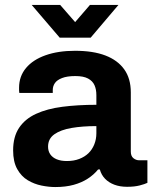

<svg xmlns="http://www.w3.org/2000/svg" viewBox="-20 -743 620 775"><path d="M203 12Q177 12 147.5 6Q118 0 92 -15.5Q66 -31 49.5 -60.5Q33 -90 33 -136Q33 -191 57 -227Q81 -263 125.5 -283.5Q170 -304 232 -312Q294 -320 369 -320V-359Q369 -382 361.5 -399Q354 -416 335.5 -426Q317 -436 284 -436Q251 -436 230.5 -428Q210 -420 201.5 -407.5Q193 -395 193 -380V-368H58Q57 -373 57 -377.5Q57 -382 57 -389Q57 -435 85 -468.5Q113 -502 164 -520Q215 -538 283 -538Q356 -538 405.5 -519Q455 -500 481.5 -463Q508 -426 508 -370V-131Q508 -113 518.5 -104.5Q529 -96 542 -96H575V-5Q565 0 544 5.5Q523 11 493 11Q464 11 441.5 2.5Q419 -6 404 -21.5Q389 -37 383 -59H376Q359 -38 334.5 -22Q310 -6 277.5 3Q245 12 203 12ZM250 -93Q278 -93 300 -101.5Q322 -110 337 -124.5Q352 -139 360.5 -160Q369 -181 369 -205V-234Q313 -234 269 -226.5Q225 -219 199.5 -201Q174 -183 174 -151Q174 -133 183 -120Q192 -107 209 -100Q226 -93 250 -93ZM108 -723H223L311 -622L255 -621L343 -723H458L346 -591H221Z"/></svg>

Font: Archivo SemiBold
Style: Bold
Weight: 700
Version: Version 2.001